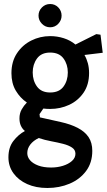

<svg xmlns="http://www.w3.org/2000/svg" viewBox="-20 -667 534 957"><path d="M216 270Q159 270 115.5 250.5Q72 231 47 196.5Q22 162 22 117Q22 68 46.5 36Q71 4 104 -14Q91 -25 84 -40.5Q77 -56 77 -77Q77 -102 88 -121.5Q99 -141 114 -156Q80 -179 58.5 -215.5Q37 -252 37 -302Q37 -360 64.5 -401.5Q92 -443 136 -465Q180 -487 230 -487Q265 -487 298 -476.5Q331 -466 356 -445L460 -497L481 -494L492 -404L401 -393Q412 -374 418 -351.5Q424 -329 424 -303Q424 -245 396.5 -205Q369 -165 325 -144.5Q281 -124 230 -124Q221 -124 212.5 -124.5Q204 -125 196 -126L177 -98L179 -82L282 -59Q332 -48 367.5 -29.5Q403 -11 421.5 16.5Q440 44 440 85Q440 144 409 185.5Q378 227 327 248.5Q276 270 216 270ZM235 168Q266 168 293.5 159.5Q321 151 338.5 135.5Q356 120 356 99Q356 80 339 68.5Q322 57 294.5 50Q267 43 235 37Q203 31 173 21Q146 34 131 53.5Q116 73 116 96Q116 116 130 132Q144 148 170.5 158Q197 168 235 168ZM230 -206Q275 -206 296.5 -235.5Q318 -265 318 -306Q318 -346 296.5 -375.5Q275 -405 230 -405Q186 -405 164.5 -375.5Q143 -346 143 -306Q143 -265 164.5 -235.5Q186 -206 230 -206ZM230 -531Q206 -531 189 -548.5Q172 -566 172 -589Q172 -613 189 -630Q206 -647 230 -647Q254 -647 270.5 -630Q287 -613 287 -589Q287 -566 270.5 -548.5Q254 -531 230 -531Z"/></svg>

Font: Kreon Medium
Style: Regular
Weight: 500
Version: Version 2.002